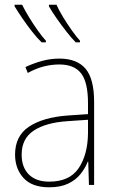

<svg xmlns="http://www.w3.org/2000/svg" viewBox="-20 -786 498 816"><path d="M232 -537Q307 -537 343.5 -494Q380 -451 380 -353V0H358L355 -99H353Q342 -71 322 -46Q302 -21 269.5 -5.5Q237 10 189 10Q116 10 80 -29.5Q44 -69 44 -129Q44 -208 103 -247.5Q162 -287 266 -295L354 -301V-347Q354 -437 324.5 -474.5Q295 -512 232 -512Q200 -512 167.5 -504Q135 -496 98 -476L88 -501Q122 -517 158.5 -527Q195 -537 232 -537ZM267 -271Q175 -265 123.5 -231Q72 -197 72 -129Q72 -75 102.5 -44.5Q133 -14 189 -14Q276 -14 314.5 -71.5Q353 -129 354 -220V-277ZM220 -766Q230 -743 248 -713.5Q266 -684 285.5 -656.5Q305 -629 320 -613V-606H302Q284 -624 262.5 -651.5Q241 -679 221 -707.5Q201 -736 188 -759V-766ZM74 -766Q85 -743 103 -713.5Q121 -684 140.5 -656.5Q160 -629 175 -613V-606H157Q138 -624 116.5 -651.5Q95 -679 75.5 -707.5Q56 -736 42 -759V-766Z"/></svg>

Font: Noto Sans SemiCondensed Thin
Style: Regular
Weight: 100
Width: 4
Designer: Monotype Design Team
Foundry: Monotype Imaging Inc.
Version: Version 2.013; ttfautohint (v1.8.4.7-5d5b)